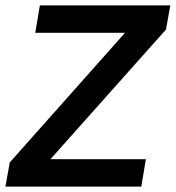

<svg xmlns="http://www.w3.org/2000/svg" viewBox="-23 -688 648 708"><path d="M-3 0 13 -89 438 -567H107L124 -668H605L589 -579L163 -101H515L498 0Z"/></svg>

Font: Celebes SemiBold
Style: Italic
Weight: 600
Italic angle: -10°
Designer: Anugrah Pasau
Foundry: Lafontype
Version: Version 1.000; ttfautohint (v1.8.4)